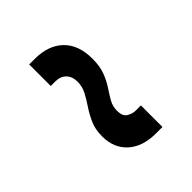

<svg xmlns="http://www.w3.org/2000/svg" viewBox="4 -553 570 570"><g transform="rotate(45 289.0 -268.0)"><path d="M82.5 -194V-217Q82.5 -274.5 114 -306.8Q145.5 -339 203.5 -339Q235.5 -339 258 -330.2Q280.5 -321.5 297.5 -310Q314.5 -298.5 330 -289.8Q345.5 -281 364.5 -281Q387 -281 395 -294Q403 -307 403 -321.5V-342.5H493.5V-315.5Q493.5 -260 464.8 -228Q436 -196 386.5 -196Q357.5 -196 335.5 -205.8Q313.5 -215.5 295 -228Q276.5 -240.5 258.5 -250Q240.5 -259.5 220 -259.5Q199 -259.5 186 -247.2Q173 -235 173 -212.5V-194Z"/></g></svg>

Font: Mohave Light Medium
Style: Regular
Weight: 500
Version: Version 2.003